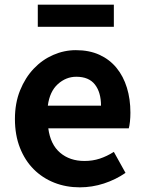

<svg xmlns="http://www.w3.org/2000/svg" viewBox="-20 -789 621 823"><path d="M322 14Q263 14 212.5 -6Q162 -26 124.5 -63.5Q87 -101 65.5 -155.5Q44 -210 44 -279Q44 -347 66 -401.5Q88 -456 124.5 -494.5Q161 -533 208 -553.5Q255 -574 305 -574Q363 -574 406.5 -554Q450 -534 479.5 -498Q509 -462 524 -413Q539 -364 539 -306Q539 -286 537 -267.5Q535 -249 532 -239H187Q196 -170 237.5 -134.5Q279 -99 342 -99Q377 -99 407.5 -109Q438 -119 468 -138L518 -48Q476 -19 425.5 -2.5Q375 14 322 14ZM413 -336Q413 -393 387 -426.5Q361 -460 307 -460Q263 -460 228 -428.5Q193 -397 185 -336ZM142 -769H468V-674H142Z"/></svg>

Font: SpoqaHanSans-Bold
Style: Regular
Weight: 700
Designer: [Spoqa Han Sans] Dong-huui Kim \uAE40 \uB3D9 \uD718   [Noto Sans] Ryoko NISHIZUKA \u897F \u585A \u6DBC \u5B50  (kana & i
Foundry: Spoqa (http://www.spoqa-han-sans.com)
Version: Version 2.000